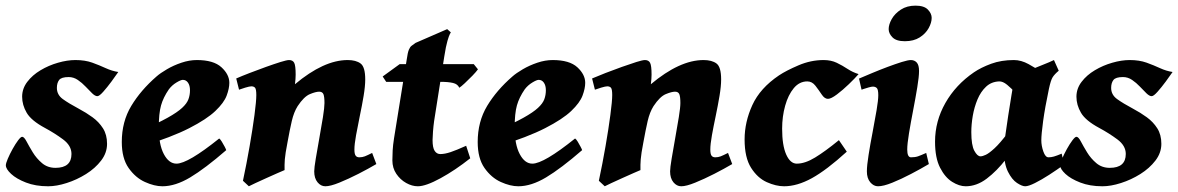

<svg xmlns="http://www.w3.org/2000/svg" viewBox="-33 -629 4093 667"><path d="M377.9 -378.9Q369.1 -365.7 354.2 -345.7Q339.4 -325.7 325.7 -310.3Q312 -294.9 305.2 -294.9Q297.4 -294.9 287.1 -304.9Q276.9 -314.9 264.4 -328.1Q252 -341.3 237.3 -351.3Q222.7 -361.3 205.6 -361.3Q180.2 -361.3 172.4 -351.1Q164.6 -340.8 164.6 -323.7Q164.6 -299.8 185.1 -284.9Q205.6 -270 241.2 -251Q266.1 -237.8 288.3 -221.7Q310.5 -205.6 324.7 -183.3Q338.9 -161.1 338.9 -129.4Q338.9 -98.1 318.4 -71.3Q297.9 -44.4 265.9 -24.4Q233.9 -4.4 198.7 6.8Q163.6 18.1 134.3 18.1Q90.3 18.1 57.1 5.1Q23.9 -7.8 5.6 -24.9Q-12.7 -42 -12.7 -54.7Q-12.7 -61.5 -5.9 -77.6Q1 -93.8 10.7 -111.3Q20.5 -128.9 29.8 -141.4Q39.1 -153.8 43.9 -153.8Q50.8 -153.8 59.3 -137.5Q67.9 -121.1 80.8 -99.9Q93.8 -78.6 113 -62.3Q132.3 -45.9 159.7 -45.9Q215.3 -45.9 215.3 -94.2Q215.3 -123 186 -144.8Q156.7 -166.5 123 -184.6Q75.7 -210 59.8 -237.1Q43.9 -264.2 43.9 -293Q43.9 -321.3 61.8 -344.7Q79.6 -368.2 107.9 -385Q136.2 -401.9 168.5 -411.1Q200.7 -420.4 229 -420.4Q262.2 -420.4 287.4 -411.4Q312.5 -402.3 334.2 -392.3Q356 -382.3 377.9 -378.9Z M763.7 -341.3Q763.7 -321.8 754.4 -296.9Q745.1 -272 715.1 -243.4Q685.1 -214.8 624.5 -183.8Q564 -152.8 461.4 -121.1L458.5 -176.3Q515.6 -201.2 549.3 -220Q583 -238.8 599.6 -254.2Q616.2 -269.5 621.6 -284.2Q627 -298.8 627 -315.4Q627 -332 620.1 -341.8Q613.3 -351.6 602.1 -351.6Q595.2 -351.6 579.8 -342.3Q564.5 -333 553.7 -318.8Q534.2 -290.5 526.4 -262.7Q518.6 -234.9 518.6 -185.5Q518.6 -127 536.1 -93.8Q553.7 -60.5 580.1 -60.5Q619.6 -60.5 728.5 -147.9Q731.9 -146 737.5 -137Q743.2 -127.9 747.8 -118.9Q752.4 -109.9 752.9 -107.4Q679.2 -43.5 627.7 -12.7Q576.2 18.1 531.2 18.1Q503.4 18.1 470.5 3.2Q437.5 -11.7 413.8 -45.4Q390.1 -79.1 390.1 -135.7Q390.1 -206.5 423.1 -261.2Q456.1 -315.9 510.7 -363.3Q523.9 -375 546.9 -388.4Q569.8 -401.9 597.2 -411.1Q624.5 -420.4 650.9 -420.4Q709 -420.4 736.3 -395.3Q763.7 -370.1 763.7 -341.3Z M1274.4 -59.1Q1247.1 -43 1212.2 -25.1Q1177.2 -7.3 1146 5.4Q1114.7 18.1 1097.2 18.1Q1081.5 18.1 1070.1 4.2Q1058.6 -9.8 1058.6 -33.7Q1058.6 -45.9 1064 -78.1Q1069.3 -110.4 1076.4 -149.4Q1083.5 -188.5 1088.9 -222.2Q1094.2 -255.9 1094.2 -271Q1094.2 -293 1090.6 -301.8Q1086.9 -310.5 1075.7 -310.5Q1064 -310.5 1043.5 -302Q1022.9 -293.5 1001 -260.3Q987.8 -239.3 980.7 -208.7Q973.6 -178.2 965.8 -134.8Q958 -94.7 956.5 -75.7Q955.1 -56.6 955.6 -38.1Q949.2 -35.6 931.6 -27.8Q914.1 -20 892.8 -10.5Q871.6 -1 854.2 7.1Q836.9 15.1 831.5 18.1L811 -1Q823.7 -60.5 834.2 -121.1Q844.7 -181.6 851.1 -229.7Q857.4 -277.8 857.4 -298.8Q857.4 -319.3 853 -324.2Q848.6 -329.1 840.3 -329.1Q834 -329.1 818.8 -324.5Q803.7 -319.8 797.4 -317.4L787.6 -356.4Q806.6 -364.7 834.5 -375.5Q862.3 -386.2 890.9 -396.5Q919.4 -406.7 941.4 -413.6Q963.4 -420.4 971.2 -420.4Q983.9 -420.4 989 -410.9Q994.1 -401.4 994.1 -369.6Q994.1 -355.5 991.7 -336.4Q1091.8 -420.4 1174.8 -420.4Q1203.6 -420.4 1219.7 -408.4Q1235.8 -396.5 1235.8 -353Q1235.8 -329.6 1230.2 -295.9Q1224.6 -262.2 1217 -226.3Q1209.5 -190.4 1203.9 -159.2Q1198.2 -127.9 1198.2 -109.4Q1198.2 -94.2 1202.4 -88.4Q1206.5 -82.5 1215.3 -82.5Q1225.6 -82.5 1234.4 -85.9Q1243.2 -89.4 1259.8 -97.7Z M1627.4 -388.2Q1621.6 -379.9 1608.2 -366Q1594.7 -352.1 1581.5 -339.8Q1568.4 -327.6 1562.5 -324.2Q1557.1 -336.9 1540.8 -340.8Q1524.4 -344.7 1498.5 -344.7H1308.6L1296.4 -363.3L1355.5 -406.2H1612.8ZM1600.6 -79.1Q1548.3 -37.6 1497.3 -9.8Q1446.3 18.1 1418.5 18.1Q1398.4 18.1 1377.9 6.6Q1357.4 -4.9 1343.8 -25.1Q1330.1 -45.4 1330.1 -71.8Q1330.1 -88.9 1331.1 -106.4Q1332 -124 1335.9 -148.9L1379.9 -421.9Q1383.3 -446.8 1387.5 -456.5Q1391.6 -466.3 1397.2 -470.2Q1402.8 -474.1 1410.6 -480L1520.5 -527.8L1533.2 -516.6Q1533.2 -516.6 1530 -511Q1526.9 -505.4 1521.5 -487.3Q1516.1 -469.2 1510.3 -432.1L1475.1 -208.5Q1472.7 -191.4 1471.2 -171.9Q1469.7 -152.3 1469.7 -142.6Q1469.7 -115.7 1477.1 -104.7Q1484.4 -93.8 1496.6 -93.8Q1512.2 -93.8 1532.5 -100.6Q1552.7 -107.4 1586.4 -122.6Z M2000 -341.3Q2000 -321.8 1990.7 -296.9Q1981.4 -272 1951.4 -243.4Q1921.4 -214.8 1860.8 -183.8Q1800.3 -152.8 1697.8 -121.1L1694.8 -176.3Q1752 -201.2 1785.6 -220Q1819.3 -238.8 1835.9 -254.2Q1852.5 -269.5 1857.9 -284.2Q1863.3 -298.8 1863.3 -315.4Q1863.3 -332 1856.4 -341.8Q1849.6 -351.6 1838.4 -351.6Q1831.5 -351.6 1816.2 -342.3Q1800.8 -333 1790 -318.8Q1770.5 -290.5 1762.7 -262.7Q1754.9 -234.9 1754.9 -185.5Q1754.9 -127 1772.5 -93.8Q1790 -60.5 1816.4 -60.5Q1856 -60.5 1964.8 -147.9Q1968.3 -146 1973.9 -137Q1979.5 -127.9 1984.1 -118.9Q1988.8 -109.9 1989.3 -107.4Q1915.5 -43.5 1864 -12.7Q1812.5 18.1 1767.6 18.1Q1739.7 18.1 1706.8 3.2Q1673.8 -11.7 1650.1 -45.4Q1626.5 -79.1 1626.5 -135.7Q1626.5 -206.5 1659.4 -261.2Q1692.4 -315.9 1747.1 -363.3Q1760.3 -375 1783.2 -388.4Q1806.2 -401.9 1833.5 -411.1Q1860.8 -420.4 1887.2 -420.4Q1945.3 -420.4 1972.7 -395.3Q2000 -370.1 2000 -341.3Z M2510.7 -59.1Q2483.4 -43 2448.5 -25.1Q2413.6 -7.3 2382.3 5.4Q2351.1 18.1 2333.5 18.1Q2317.9 18.1 2306.4 4.2Q2294.9 -9.8 2294.9 -33.7Q2294.9 -45.9 2300.3 -78.1Q2305.7 -110.4 2312.7 -149.4Q2319.8 -188.5 2325.2 -222.2Q2330.6 -255.9 2330.6 -271Q2330.6 -293 2326.9 -301.8Q2323.2 -310.5 2312 -310.5Q2300.3 -310.5 2279.8 -302Q2259.3 -293.5 2237.3 -260.3Q2224.1 -239.3 2217 -208.7Q2210 -178.2 2202.1 -134.8Q2194.3 -94.7 2192.9 -75.7Q2191.4 -56.6 2191.9 -38.1Q2185.5 -35.6 2168 -27.8Q2150.4 -20 2129.2 -10.5Q2107.9 -1 2090.6 7.1Q2073.2 15.1 2067.9 18.1L2047.4 -1Q2060.1 -60.5 2070.6 -121.1Q2081.1 -181.6 2087.4 -229.7Q2093.8 -277.8 2093.8 -298.8Q2093.8 -319.3 2089.4 -324.2Q2085 -329.1 2076.7 -329.1Q2070.3 -329.1 2055.2 -324.5Q2040 -319.8 2033.7 -317.4L2023.9 -356.4Q2043 -364.7 2070.8 -375.5Q2098.6 -386.2 2127.2 -396.5Q2155.8 -406.7 2177.7 -413.6Q2199.7 -420.4 2207.5 -420.4Q2220.2 -420.4 2225.3 -410.9Q2230.5 -401.4 2230.5 -369.6Q2230.5 -355.5 2228 -336.4Q2328.1 -420.4 2411.1 -420.4Q2439.9 -420.4 2456.1 -408.4Q2472.2 -396.5 2472.2 -353Q2472.2 -329.6 2466.6 -295.9Q2460.9 -262.2 2453.4 -226.3Q2445.8 -190.4 2440.2 -159.2Q2434.6 -127.9 2434.6 -109.4Q2434.6 -94.2 2438.7 -88.4Q2442.9 -82.5 2451.7 -82.5Q2461.9 -82.5 2470.7 -85.9Q2479.5 -89.4 2496.1 -97.7Z M2949.7 -371.6Q2937 -356.9 2916 -336.7Q2895 -316.4 2874.5 -301Q2854 -285.6 2843.3 -285.6Q2831.5 -285.6 2821.5 -300.8Q2811.5 -315.9 2799.8 -331.1Q2788.1 -346.2 2771.5 -346.2Q2744.1 -346.2 2724.6 -322.8Q2705.1 -299.3 2694.6 -261.7Q2684.1 -224.1 2684.1 -182.1Q2684.1 -124 2698.2 -92.3Q2712.4 -60.5 2734.9 -60.5Q2763.7 -60.5 2798.6 -81.8Q2833.5 -103 2881.3 -142.1Q2883.8 -139.2 2889.6 -130.1Q2895.5 -121.1 2901.4 -112.8Q2907.2 -104.5 2908.7 -102.1Q2838.4 -38.1 2787.4 -10Q2736.3 18.1 2690.9 18.1Q2662.6 18.1 2630.6 3.7Q2598.6 -10.7 2576.2 -46.1Q2553.7 -81.5 2553.7 -144.5Q2553.7 -205.1 2580.6 -263.9Q2607.4 -322.8 2673.3 -367.2Q2698.2 -383.8 2741 -402.1Q2783.7 -420.4 2828.1 -420.4Q2854 -420.4 2873.8 -410.9Q2893.6 -401.4 2911.4 -389.6Q2929.2 -377.9 2949.7 -371.6Z M3203.6 -566.9Q3203.6 -550.3 3193.1 -531.2Q3182.6 -512.2 3161.9 -499Q3141.1 -485.8 3110.4 -485.8Q3080.6 -485.8 3067.4 -499.3Q3054.2 -512.7 3054.2 -527.8Q3054.2 -543.9 3064.9 -563Q3075.7 -582 3096.7 -595.7Q3117.7 -609.4 3147.5 -609.4Q3177.2 -609.4 3190.4 -595.7Q3203.6 -582 3203.6 -566.9ZM3193.8 -59.1Q3166 -42.5 3131.8 -24.7Q3097.7 -6.8 3066.9 5.6Q3036.1 18.1 3017.1 18.1Q3002 18.1 2990.2 4.2Q2978.5 -9.8 2978.5 -33.7Q2978.5 -53.7 2984.4 -90.8Q2990.2 -127.9 2998.3 -169.4Q3006.3 -210.9 3012.2 -246.1Q3018.1 -281.2 3018.1 -297.9Q3018.1 -318.4 3012.9 -323.2Q3007.8 -328.1 2999.5 -328.1Q2994.6 -328.1 2985.1 -325.4Q2975.6 -322.8 2967.8 -320.1Q2960 -317.4 2960 -317.4L2951.2 -356Q2970.2 -364.3 2996.6 -375.2Q3022.9 -386.2 3050.3 -396.5Q3077.6 -406.7 3099.6 -413.6Q3121.6 -420.4 3131.3 -420.4Q3144 -420.4 3151.9 -411.6Q3159.7 -402.8 3159.7 -382.3Q3159.7 -362.8 3153.6 -325.7Q3147.5 -288.6 3139.2 -245.8Q3130.9 -203.1 3124.8 -166Q3118.7 -128.9 3118.7 -109.4Q3118.7 -82.5 3131.8 -82.5Q3146 -82.5 3156 -85.9Q3166 -89.4 3184.6 -97.7Z M3663.6 -57.1Q3638.7 -39.1 3611.8 -21.7Q3585 -4.4 3562.5 6.8Q3540 18.1 3528.3 18.1Q3517.6 18.1 3500 6.6Q3482.4 -4.9 3468.5 -32.7Q3454.6 -60.5 3454.6 -109.4Q3454.6 -122.6 3459 -155.3Q3463.4 -188 3469.5 -227.3Q3475.6 -266.6 3481 -299.6Q3486.3 -332.5 3488.8 -345.7Q3491.2 -356 3507.1 -366.2Q3522.9 -376.5 3545.7 -386Q3568.4 -395.5 3590.8 -404.3Q3613.3 -413.1 3628.4 -420.4L3645 -383.3Q3630.4 -371.1 3623.8 -360.6Q3617.2 -350.1 3610.8 -319.8Q3597.2 -255.4 3590.8 -208.5Q3584.5 -161.6 3584.5 -141.6Q3584.5 -122.6 3591.6 -102.5Q3598.6 -82.5 3609.4 -82.5Q3618.7 -82.5 3628.2 -85.2Q3637.7 -87.9 3655.3 -95.2ZM3617.7 -361.8Q3608.4 -355.5 3597.2 -339.6Q3585.9 -323.7 3575 -306.6Q3564 -289.6 3554.4 -277.1Q3544.9 -264.6 3539.1 -264.6Q3533.2 -264.6 3521.5 -277.1Q3509.8 -289.6 3495.1 -305.9Q3480.5 -322.3 3465.6 -334.5Q3450.7 -346.7 3438 -346.2Q3411.1 -345.2 3392.6 -327.9Q3374 -310.5 3362.8 -283.7Q3351.6 -256.8 3346.4 -226.8Q3341.3 -196.8 3341.3 -169.9Q3341.3 -124.5 3351.8 -105.2Q3362.3 -85.9 3373 -85.9Q3380.4 -85.9 3391.8 -91.3Q3403.3 -96.7 3422.1 -114Q3440.9 -131.3 3468.3 -167.5L3461.9 -76.2Q3430.2 -35.2 3395 -8.5Q3359.9 18.1 3321.8 18.1Q3299.3 18.1 3274.7 2.7Q3250 -12.7 3232.7 -46.6Q3215.3 -80.6 3215.3 -136.7Q3215.3 -208 3251.2 -271.2Q3287.1 -334.5 3350.6 -377.9Q3375 -394.5 3410.2 -407.5Q3445.3 -420.4 3489.3 -420.4Q3514.6 -420.4 3540.3 -406.2Q3565.9 -392.1 3586.7 -377.7Q3607.4 -363.3 3617.7 -361.8Z M4040.5 -378.9Q4031.7 -365.7 4016.8 -345.7Q4002 -325.7 3988.3 -310.3Q3974.6 -294.9 3967.8 -294.9Q3960 -294.9 3949.7 -304.9Q3939.5 -314.9 3927 -328.1Q3914.6 -341.3 3899.9 -351.3Q3885.3 -361.3 3868.2 -361.3Q3842.8 -361.3 3835 -351.1Q3827.1 -340.8 3827.1 -323.7Q3827.1 -299.8 3847.7 -284.9Q3868.2 -270 3903.8 -251Q3928.7 -237.8 3950.9 -221.7Q3973.1 -205.6 3987.3 -183.3Q4001.5 -161.1 4001.5 -129.4Q4001.5 -98.1 3981 -71.3Q3960.4 -44.4 3928.5 -24.4Q3896.5 -4.4 3861.3 6.8Q3826.2 18.1 3796.9 18.1Q3752.9 18.1 3719.7 5.1Q3686.5 -7.8 3668.2 -24.9Q3649.9 -42 3649.9 -54.7Q3649.9 -61.5 3656.7 -77.6Q3663.6 -93.8 3673.3 -111.3Q3683.1 -128.9 3692.4 -141.4Q3701.7 -153.8 3706.5 -153.8Q3713.4 -153.8 3721.9 -137.5Q3730.5 -121.1 3743.4 -99.9Q3756.3 -78.6 3775.6 -62.3Q3794.9 -45.9 3822.3 -45.9Q3877.9 -45.9 3877.9 -94.2Q3877.9 -123 3848.6 -144.8Q3819.3 -166.5 3785.6 -184.6Q3738.3 -210 3722.4 -237.1Q3706.5 -264.2 3706.5 -293Q3706.5 -321.3 3724.4 -344.7Q3742.2 -368.2 3770.5 -385Q3798.8 -401.9 3831.1 -411.1Q3863.3 -420.4 3891.6 -420.4Q3924.8 -420.4 3950 -411.4Q3975.1 -402.3 3996.8 -392.3Q4018.6 -382.3 4040.5 -378.9Z"/></svg>

Font: Dai Banna SIL
Style: Bold Italic
Weight: 700
Italic angle: -11°
Designer: Victor Gaultney
Foundry: SIL International
Version: Version 4.000